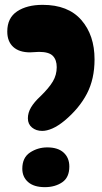

<svg xmlns="http://www.w3.org/2000/svg" viewBox="-20 -761 420 792"><path d="M156 -741Q261 -741 315.5 -678.5Q370 -616 370 -516Q370 -435 338.5 -374.5Q307 -314 246 -263Q219 -241 196 -231Q173 -221 154 -221Q129 -221 112 -235Q95 -249 95 -273Q95 -296 108 -318Q121 -340 147 -364Q182 -398 198 -425Q214 -452 214 -484Q214 -514 198 -530.5Q182 -547 141 -547Q132 -547 122 -546Q112 -545 104 -545Q59 -545 34.5 -567.5Q10 -590 10 -631Q10 -687 50.5 -714Q91 -741 156 -741ZM72 -65Q72 -111 104 -132Q136 -153 175 -153Q219 -153 242.5 -131.5Q266 -110 266 -74Q266 -29 236.5 -9Q207 11 165 11Q120 11 96 -10Q72 -31 72 -65Z"/></svg>

Font: DynaPuff Condensed Medium
Style: Regular
Weight: 500
Width: 3
Designer: Toshi Omagari, Jennifer Daniel
Foundry: Google Fonts
Version: Version 2.000; ttfautohint (v1.8.4.7-5d5b)